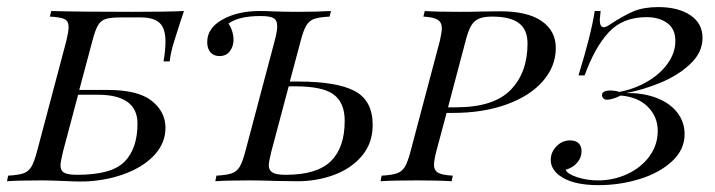

<svg xmlns="http://www.w3.org/2000/svg" viewBox="-46 -522 2059 553"><path d="M483.9 -490.3Q475 -465.3 453.2 -395.2Q446 -371 442.7 -345.2H425Q430.6 -376.6 430.6 -402.4Q430.6 -440.3 413.7 -456Q396.8 -471.8 359.7 -471.8H300.8Q272.6 -471.8 258.5 -467.3Q244.4 -462.9 236.3 -449.2Q228.2 -435.5 220.2 -404.8L182.3 -262.9H265.3Q351.6 -262.9 391.1 -231.5Q430.6 -200 430.6 -154Q430.6 -111.3 400.8 -77.8Q371 -44.4 320.6 -24.2Q270.2 -4 211.3 0Q202.4 0.8 183.9 0.8Q168.5 0.8 136.3 -0.8Q97.6 -2.4 72.6 -2.4Q8.1 -2.4 -25.8 0L-22.6 -16.1Q6.5 -17.7 21 -22.6Q35.5 -27.4 44 -41.1Q52.4 -54.8 60.5 -85.5L145.2 -404.8Q151.6 -432.3 151.6 -443.5Q151.6 -461.3 139.9 -466.9Q128.2 -472.6 97.6 -474.2L101.6 -490.3Q179.8 -487.9 333.1 -487.9Q437.9 -487.9 483.9 -490.3ZM179 -249.2 135.5 -85.5Q128.2 -54.8 128.2 -46Q128.2 -30.6 138.7 -24.6Q149.2 -18.5 176.6 -18.5Q275.8 -18.5 312.9 -56.5Q350 -94.4 350 -166.1Q350 -249.2 234.7 -249.2Z M1027.4 -162.1Q1027.4 -109.7 996.4 -73Q965.3 -36.3 915.7 -18.1Q866.1 0 811.3 0L752.4 -0.8Q704 -2.4 672.6 -2.4Q608.1 -2.4 574.2 0L577.4 -16.1Q606.5 -17.7 621 -22.6Q635.5 -27.4 644 -41.1Q652.4 -54.8 660.5 -85.5L745.2 -404.8Q752.4 -431.5 752.4 -446.8Q752.4 -463.7 741.9 -469.8Q731.5 -475.8 704.8 -475.8Q641.1 -475.8 612.1 -454Q618.5 -445.2 622.6 -432.3Q626.6 -419.4 626.6 -407.3Q626.6 -388.7 616.1 -374.6Q605.6 -360.5 586.3 -360.5Q569.4 -360.5 560.1 -371.4Q550.8 -382.3 550.8 -400.8Q550.8 -440.3 592.7 -464.5Q637.1 -490.3 701.6 -490.3Q721.8 -490.3 734.7 -489.5Q773.4 -487.9 808.9 -487.9Q868.5 -487.9 907.3 -490.3L903.2 -474.2Q873.4 -472.6 859.3 -467.7Q845.2 -462.9 836.7 -449.2Q828.2 -435.5 820.2 -404.8L788.7 -287.1H813.7Q924.2 -287.1 975.8 -259.7Q1027.4 -232.3 1027.4 -162.1ZM946.8 -174.2Q946.8 -225.8 915.3 -249.6Q883.9 -273.4 803.2 -273.4H785.5L735.5 -85.5Q728.2 -56.5 728.2 -46Q728.2 -31.5 739.1 -25Q750 -18.5 776.6 -18.5Q866.9 -18.5 906.9 -57.7Q946.8 -96.8 946.8 -174.2Z M1554.8 -383.9Q1554.8 -330.6 1517.3 -287.9Q1479.8 -245.2 1412.5 -221Q1345.2 -196.8 1258.9 -196.8H1240.3L1210.5 -85.5Q1204 -59.7 1204 -46.8Q1204 -31.5 1215.7 -24.6Q1227.4 -17.7 1258.1 -16.1L1254.8 0Q1217.7 -2.4 1154.8 -2.4Q1083.9 -2.4 1050 0L1053.2 -16.1Q1082.3 -17.7 1096.8 -22.6Q1111.3 -27.4 1119.8 -41.1Q1128.2 -54.8 1136.3 -85.5L1221 -404.8Q1226.6 -430.6 1226.6 -440.3Q1226.6 -457.3 1214.9 -464.9Q1203.2 -472.6 1173.4 -474.2L1177.4 -490.3Q1210.5 -487.9 1276.6 -487.9Q1315.3 -487.9 1334.7 -488.7L1394.4 -489.5Q1473.4 -489.5 1514.1 -461.3Q1554.8 -433.1 1554.8 -383.9ZM1473.4 -396.8Q1473.4 -436.3 1448.8 -455.2Q1424.2 -474.2 1371 -474.2Q1346.8 -474.2 1333.1 -468.1Q1319.4 -462.1 1310.9 -447.6Q1302.4 -433.1 1295.2 -404.8L1244.4 -212.9H1266.9Q1375.8 -212.9 1424.6 -262.9Q1473.4 -312.9 1473.4 -396.8Z M1848.4 -145.2Q1848.4 -185.5 1820.2 -214.1Q1791.9 -242.7 1741.9 -246.8Q1732.3 -241.9 1721 -238.3Q1709.7 -234.7 1702.4 -234.7Q1696 -234.7 1691.9 -238.7Q1687.9 -242.7 1687.9 -247.6Q1687.9 -261.3 1711.3 -261.3Q1726.6 -261.3 1737.1 -257.3Q1778.2 -264.5 1815.7 -285.5Q1853.2 -306.5 1876.2 -337.9Q1899.2 -369.4 1899.2 -404Q1899.2 -438.7 1875.8 -455.6Q1852.4 -472.6 1816.1 -472.6Q1747.6 -472.6 1707.3 -429Q1666.9 -385.5 1637.9 -304.8H1620.2Q1656.5 -422.6 1666.9 -490.3H1683.9Q1681.5 -468.5 1681.5 -465.3Q1681.5 -443.5 1692.7 -443.5Q1699.2 -443.5 1707.3 -449.2Q1750 -477.4 1779 -489.5Q1808.1 -501.6 1850 -501.6Q1907.3 -501.6 1942.3 -478.2Q1977.4 -454.8 1977.4 -412.9Q1977.4 -371 1942.3 -337.9Q1907.3 -304.8 1856.5 -283.9Q1805.6 -262.9 1757.3 -254Q1804.8 -254.8 1843.1 -240.7Q1881.5 -226.6 1903.6 -199.2Q1925.8 -171.8 1925.8 -135.5Q1925.8 -91.1 1889.9 -57.7Q1854 -24.2 1796.8 -6.5Q1739.5 11.3 1677.4 11.3Q1600.8 11.3 1563.7 -17.7Q1540.3 -36.3 1540.3 -61.3Q1540.3 -83.9 1556.9 -100.8Q1573.4 -117.7 1596 -117.7Q1611.3 -117.7 1620.2 -109.7Q1629 -101.6 1629 -86.3Q1629 -68.5 1616.5 -53.6Q1604 -38.7 1583.1 -33.1Q1587.9 -21 1616.1 -11.7Q1644.4 -2.4 1676.6 -2.4Q1721 -2.4 1760.5 -20.6Q1800 -38.7 1824.2 -71.4Q1848.4 -104 1848.4 -145.2Z"/></svg>

Font: Playfair Display SC
Style: Italic
Weight: 400
Italic angle: -14°
Designer: Claus Eggers Sørensen
Foundry: Claus Eggers Sørensen
Version: Version 1.202; ttfautohint (v1.6)